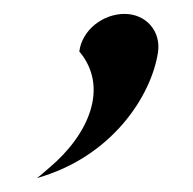

<svg xmlns="http://www.w3.org/2000/svg" viewBox="-20 -142 278 276"><path d="M207 -66C212 -97 190 -122 159 -122C128 -122 98 -99 94 -68C137 -17 108 51 51 99C45 104 40 109 33 114C140 84 197 -3 207 -66Z"/></svg>

Font: Charger Pro
Style: LitNarObl
Weight: 300
Designer: Jasper
Foundry: Cannot Into Space Fonts
Version: Version 1.09